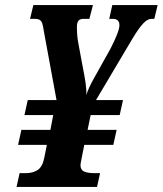

<svg xmlns="http://www.w3.org/2000/svg" viewBox="-20 -734 639 754"><path d="M57 -54H81Q109 -54 128 -66.5Q147 -79 154 -115L164 -165H51L64 -224H178L189 -282H76L89 -341H202L153 -607Q149 -633 146 -642Q143 -651 136.5 -655.5Q130 -660 114 -660H98L111 -714H345L331 -660H309Q294 -660 288 -652.5Q282 -645 282 -628Q282 -592 288 -562L304 -476Q312 -436 316 -409Q320 -382 319 -361Q327 -388 352 -432L414 -543Q449 -611 449 -635Q449 -660 423 -660H409L421 -714H599L586 -660H575Q559 -660 541.5 -641Q524 -622 500 -582L357 -341H463L450 -282H336L324 -224H438L425 -165H311L302 -120Q296 -90 296 -86Q296 -67 310 -60.5Q324 -54 353 -54H373L361 0H45Z"/></svg>

Font: Noto Serif CondExtraBold
Style: Italic
Weight: 800
Width: 3
Italic angle: -12°
Designer: Monotype Design Team
Foundry: Monotype Imaging Inc.
Version: Version 1.001